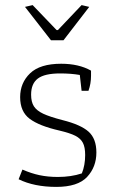

<svg xmlns="http://www.w3.org/2000/svg" viewBox="-20 -724 451 753"><path d="M78 -697 108 -704 202 -606H207L300 -704L330 -697L229 -566H180ZM53 -21 68 -59Q102 -44 135 -37Q168 -30 207 -30Q259 -30 301 -44Q314 -76 314 -116Q314 -147 305 -164Q296 -181 275.5 -191.5Q255 -202 213 -212Q134 -230 96.5 -258Q59 -286 59 -343Q59 -399 98 -436.5Q137 -474 220 -474Q289 -474 337 -447V-427Q337 -396 327 -368H300L293 -430Q259 -436 216 -436Q155 -436 128.5 -416Q102 -396 102 -353Q102 -324 113 -307Q124 -290 149.5 -278Q175 -266 225 -253Q297 -235 327.5 -207.5Q358 -180 358 -126Q358 -69 321.5 -30Q285 9 201 9Q114 9 53 -21Z"/></svg>

Font: Athiti Light
Style: Regular
Weight: 300
Designer: CadsonDemak Team
Foundry: CadsonDemak
Version: Version 1.032